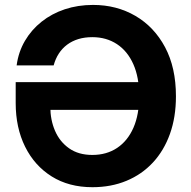

<svg xmlns="http://www.w3.org/2000/svg" viewBox="-20 -758 783 788"><path d="M359.4 10.3Q262.7 10.3 192.1 -33.9Q121.6 -78.1 83 -156Q44.4 -233.9 44.4 -335V-420.9H600.1V-307.1H154.8L186.5 -319.8Q186.5 -266.1 205.8 -221.2Q225.1 -176.3 263.7 -149.2Q302.2 -122.1 358.9 -122.1Q417.5 -122.1 460.7 -150.9Q503.9 -179.7 527.6 -233.6Q551.3 -287.6 551.3 -363.8Q551.3 -440.4 527.3 -494.4Q503.4 -548.3 460 -576.9Q416.5 -605.5 358.9 -605.5Q327.6 -605.5 301.8 -597.7Q275.9 -589.8 255.6 -574.7Q235.4 -559.6 221.4 -538.1Q207.5 -516.6 200.2 -489.7H48.3Q55.7 -544.9 82.3 -590.3Q108.9 -635.7 150.6 -668.9Q192.4 -702.1 246.1 -720Q299.8 -737.8 361.8 -737.8Q458.5 -737.8 535.6 -692.9Q612.8 -647.9 657.5 -564.2Q702.1 -480.5 702.1 -362.8Q702.1 -277.3 677.5 -208.5Q652.8 -139.6 607.4 -90.8Q562 -42 499 -15.9Q436 10.3 359.4 10.3Z"/></svg>

Font: Inter 20pt
Style: Bold
Weight: 700
Version: Version 4.001;git-66647c0bb